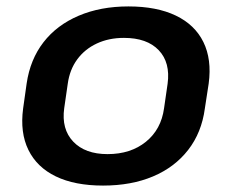

<svg xmlns="http://www.w3.org/2000/svg" viewBox="-20 -569 721 598"><path d="M301 9Q213 9 154 -19.5Q95 -48 68.5 -102Q42 -156 52 -231L63 -309Q74 -384 115.5 -437.5Q157 -491 225 -520Q293 -549 380 -549Q468 -549 527.5 -520.5Q587 -492 613.5 -438Q640 -384 630 -309L618 -231Q608 -156 566 -102Q524 -48 456.5 -19.5Q389 9 301 9ZM315 -89Q387 -89 434.5 -127.5Q482 -166 491 -232L502 -308Q511 -374 474.5 -412.5Q438 -451 366 -451Q319 -451 281.5 -433.5Q244 -416 220.5 -384Q197 -352 191 -308L180 -232Q171 -167 208 -128Q245 -89 315 -89Z"/></svg>

Font: Pathway Extreme 8pt Thin 12pt SemiBold
Style: Italic
Weight: 600
Italic angle: -8°
Version: Version 1.001;gftools[0.9.26]